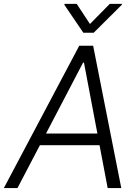

<svg xmlns="http://www.w3.org/2000/svg" viewBox="-37 -961 714 981"><path d="M52.2 0H-17.4L367.9 -727.3H438.9L582.7 0H513.1L471.6 -219.1H166.9ZM198.2 -278.8H460.6L392 -641H387.4ZM354.8 -941.4 422.6 -838.4 524.1 -941.4H586.3L585.2 -936.4L441.8 -793.7H388.8L291.9 -936.4L292.6 -941.4Z"/></svg>

Font: Inter Light  BETA
Style: Italic
Weight: 300
Italic angle: 9.39999°
Designer: Rasmus Andersson
Foundry: rsms
Version: Version 3.011;git-f93a4a705